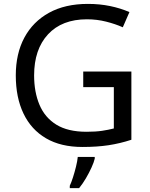

<svg xmlns="http://www.w3.org/2000/svg" viewBox="-20 -744 768 985"><path d="M407 -377H654V-27Q596 -8 537 1Q478 10 403 10Q292 10 216 -34.5Q140 -79 100.5 -161.5Q61 -244 61 -357Q61 -469 105 -551Q149 -633 231.5 -678.5Q314 -724 431 -724Q491 -724 544.5 -713Q598 -702 644 -682L610 -604Q572 -621 524.5 -633Q477 -645 426 -645Q298 -645 226.5 -568Q155 -491 155 -357Q155 -272 182.5 -206.5Q210 -141 269 -104.5Q328 -68 424 -68Q471 -68 504 -73Q537 -78 564 -85V-297H407ZM466 70Q462 88 449.5 115.5Q437 143 420.5 171Q404 199 386 221H338V209Q346 192 354.5 165.5Q363 139 370 110.5Q377 82 379 61H466Z"/></svg>

Font: Noto Sans Old Italic
Style: Regular
Weight: 400
Designer: Monotype Design Team
Foundry: Monotype Imaging Inc.
Version: Version 2.003; ttfautohint (v1.8.4.7-5d5b)